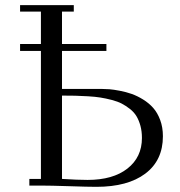

<svg xmlns="http://www.w3.org/2000/svg" viewBox="-20 -722 699 747"><path d="M58.1 -523.9V-550.8H139.2V-676.8H58.1V-702.1H267.1V-676.8H221.2V-550.8H394V-523.9H221.2V-376H376Q390.1 -376 406 -374.8Q421.9 -373.5 446 -368.9Q470.2 -364.3 491.9 -356.7Q513.7 -349.1 536.6 -335Q559.6 -320.8 576.2 -302Q592.8 -283.2 603.3 -254.9Q613.8 -226.6 613.8 -191.9Q613.8 -98.1 545.4 -46.6Q477.1 4.9 355 4.9Q323.2 4.9 249.3 2.4Q175.3 0 139.2 0H94.2V-25.9H139.2V-523.9ZM221.2 -25.9Q281.7 -22 320.8 -22Q419.4 -22 475.8 -66.2Q532.2 -110.4 532.2 -185.1Q532.2 -210.9 526.4 -232.4Q520.5 -253.9 511 -269.8Q501.5 -285.6 485.6 -298.1Q469.7 -310.5 453.9 -318.8Q438 -327.1 414.3 -333.3Q390.6 -339.4 370.8 -342.5Q351.1 -345.7 322.5 -347.4Q293.9 -349.1 272.7 -349.6Q251.5 -350.1 221.2 -350.1Z"/></svg>

Font: Dehuti
Style: Book
Weight: 400
Version: Version 1.2